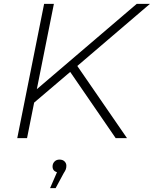

<svg xmlns="http://www.w3.org/2000/svg" viewBox="-20 -720 802 1001"><path d="M70 0 210 -700H261L172 -255L693 -700H762L383 -376L642 0H583L346 -345L158 -185L121 0ZM241 261 277 178Q254 171 254 148Q254 133 264 122.5Q274 112 290 112Q307 112 316.5 121.5Q326 131 326 144Q326 155 323 163Q320 171 312 183L270 261Z"/></svg>

Font: Montserrat Light
Style: Italic
Weight: 300
Italic angle: -11.3°
Designer: Julieta Ulanovsky
Foundry: Julieta Ulanovsky
Version: Version 9.000; ttfautohint (v1.8.4.7-5d5b)